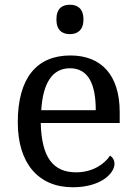

<svg xmlns="http://www.w3.org/2000/svg" viewBox="-20 -780 575 810"><path d="M275 -636C306 -636 332 -652 332 -698C332 -745 306 -760 275 -760C243 -760 218 -745 218 -698C218 -652 243 -636 275 -636ZM287 10C406 10 463 -49 463 -89C463 -106 453 -119 444 -123C420 -87 370 -53 301 -53C205 -53 155 -115 152 -261H485V-307C485 -465 406 -546 277 -546C135 -546 55 -451 55 -264C55 -91 142 10 287 10ZM154 -315C161 -430 201 -492 275 -492C355 -492 384 -421 384 -315Z"/></svg>

Font: Noto Serif Thai
Style: Regular
Weight: 400
Designer: Monotype Design Team
Foundry: Monotype Imaging Inc.
Version: Version 1.901